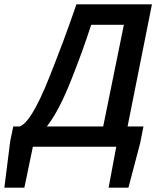

<svg xmlns="http://www.w3.org/2000/svg" viewBox="-73 -674 732 882"><path d="M257 -314C294 -408 314 -463 346 -560H496L401 -93H142C180 -141 218 -214 257 -314ZM-53 188H39L78 0H461L426 188H517L571 -17L586 -93H513L625 -654H278C232 -520 205 -450 158 -330C91 -160 48 -104 17 -93H-12L-26 -26Z"/></svg>

Font: Source Sans Pro Semibold
Style: Italic
Weight: 600
Italic angle: -11°
Designer: Paul D. Hunt
Foundry: Adobe Systems Incorporated
Version: Version 3.006;hotconv 1.0.111;makeotfexe 2.5.65597